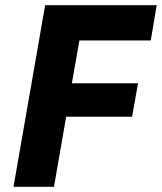

<svg xmlns="http://www.w3.org/2000/svg" viewBox="-20 -720 624 740"><path d="M188 0 235 -270H489L512 -399H257L286 -564H561L584 -700H154L32 0Z"/></svg>

Font: Fixel Display 20240404
Style: Bold Italic
Weight: 700
Italic angle: -10°
Designer: AlfaBravo + MacPaw
Foundry: Kyrylo Tkachov, Marchela Mozhyna, Serhii Makarenko, Maria Weinstein, Zakhar Kryvoshyya
Version: Version 1.211;Glyphs 3.2 (3225)